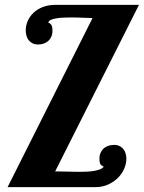

<svg xmlns="http://www.w3.org/2000/svg" viewBox="-20 -770 592 790"><path d="M11.2 0 360.8 -695.8Q345.2 -695.8 321.3 -697Q297.4 -698.2 271 -698.2Q253.4 -698.2 236.8 -697.3Q220.2 -696.3 207.5 -693.8Q194.8 -691.4 187 -687Q179.2 -682.6 179.2 -675.8Q184.6 -675.8 190.2 -668.9Q195.8 -662.1 195.8 -644Q195.8 -627.4 189.9 -616.5Q184.1 -605.5 175.3 -598.9Q166.5 -592.3 156.2 -589.6Q146 -586.9 137.2 -586.9Q122.6 -586.9 112.8 -592.3Q103 -597.7 96.9 -606Q90.8 -614.3 88.4 -625Q85.9 -635.7 85.9 -646Q85.9 -665 94 -683.6Q102.1 -702.1 117.4 -717Q132.8 -731.9 155.8 -741Q178.7 -750 209 -750H551.8L207 -64.9Q227.5 -64.9 252.9 -64Q278.3 -63 303.2 -63Q320.8 -63 337.4 -63.7Q354 -64.5 367.9 -66.9Q381.8 -69.3 392.1 -73.5Q402.3 -77.6 407.2 -85Q401.9 -85 395.5 -91.3Q389.2 -97.7 389.2 -116.2Q389.2 -132.3 394.8 -143.3Q400.4 -154.3 408.9 -161.1Q417.5 -168 428.2 -170.9Q439 -173.8 449.2 -173.8Q462.9 -173.8 472.7 -168.7Q482.4 -163.6 488.5 -155.5Q494.6 -147.5 497.3 -137Q500 -126.5 500 -116.2Q500 -97.2 491.2 -76.4Q482.4 -55.7 465.8 -38.8Q449.2 -22 425.5 -11Q401.9 0 372.1 0Z"/></svg>

Font: Lobster
Style: Regular
Weight: 400
Designer: Pablo Impallari
Foundry: Pablo Impallari
Version: Version 1.007; ttfautohint (v1.1) -l 8 -r 50 -G 50 -x 14 -D 